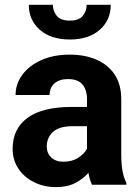

<svg xmlns="http://www.w3.org/2000/svg" viewBox="-20 -764 575 794"><path d="M360.4 0Q351.1 -19 345.7 -49.3Q324.7 -24.9 292 -7.6Q259.3 9.8 211.4 9.8Q161.1 9.8 120.4 -10.7Q79.6 -31.2 55.9 -66.9Q32.2 -102.5 32.2 -148.4Q32.2 -231.4 93.8 -276.6Q155.3 -321.8 276.9 -321.8H339.8V-354.5Q339.8 -392.1 321 -414.6Q302.2 -437 261.2 -437Q225.6 -437 205.3 -419.2Q185.1 -401.4 185.1 -371.1H44.4Q44.4 -416.5 72 -454.3Q99.6 -492.2 150.1 -515.1Q200.7 -538.1 269 -538.1Q330.1 -538.1 378.2 -517.6Q426.3 -497.1 453.9 -456.1Q481.4 -415 481.4 -353.5V-127.4Q481.4 -84 486.8 -56.2Q492.2 -28.3 502.4 -8.3V0ZM242.2 -95.2Q278.3 -95.2 303.7 -111.8Q329.1 -128.4 339.8 -148.9V-242.2H280.8Q224.6 -242.2 199 -218.3Q173.3 -194.3 173.3 -158.2Q173.3 -130.9 191.9 -113Q210.4 -95.2 242.2 -95.2ZM338.4 -744.1H438Q438 -680.7 392.3 -640.6Q346.7 -600.6 269 -600.6Q190.9 -600.6 145 -640.6Q99.1 -680.7 99.1 -744.1H198.7Q198.7 -718.8 214.6 -698.7Q230.5 -678.7 269 -678.7Q306.6 -678.7 322.5 -698.7Q338.4 -718.8 338.4 -744.1Z"/></svg>

Font: Vazirmatn UI FD
Style: Bold
Weight: 700
Designer: Saber Rastikerdar
Foundry: Saber Rastikerdar
Version: Version 33.003